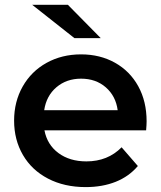

<svg xmlns="http://www.w3.org/2000/svg" viewBox="-20 -764 662 791"><path d="M38.1 -267.1Q38.1 -345.2 73.5 -407.7Q108.9 -470.2 171.9 -505.1Q234.9 -540 314 -540Q392.1 -540 453.6 -505.6Q515.1 -471.2 549.6 -408.7Q584 -346.2 584 -264.2Q584 -251 582 -227.1H163.1Q174.3 -168 220.7 -133.5Q267.1 -99.1 335.9 -99.1Q423.8 -99.1 481 -157.2L547.9 -80.1Q511.7 -37.1 456.8 -15.1Q401.9 6.8 333 6.8Q245.1 6.8 178 -28.1Q110.8 -63 74.5 -125.5Q38.1 -188 38.1 -267.1ZM112.8 -744.1H259.8L395 -606.9H286.6ZM162.1 -310.1H464.8Q457 -368.2 416 -404.1Q375 -439.9 314 -439.9Q253.9 -439.9 212.4 -404.5Q170.9 -369.1 162.1 -310.1Z"/></svg>

Font: Montserrat SemiBold
Style: Regular
Weight: 600
Designer: Julieta Ulanovsky
Foundry: Julieta Ulanovsky
Version: Version 7.200